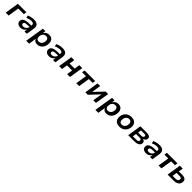

<svg xmlns="http://www.w3.org/2000/svg" viewBox="954 -3403 6474 6474"><g transform="rotate(45 4191.0 -166.5)"><path d="M51 0 130 -503H536L520 -398H253L190 0Z M756 10Q697 10 655.5 -12.5Q614 -35 594 -73Q574 -111 582 -159Q590 -209 628 -240.5Q666 -272 737 -287.5Q808 -303 913 -303H990L979 -226H911Q850 -226 808 -221.5Q766 -217 743.5 -202Q721 -187 717 -156Q711 -123 734.5 -104.5Q758 -86 800 -86Q837 -86 870.5 -102.5Q904 -119 928 -148Q952 -177 957 -214L973 -316Q982 -370 953 -394Q924 -418 861 -418Q819 -418 771 -406.5Q723 -395 669 -368L642 -455Q682 -475 723 -488Q764 -501 807.5 -507Q851 -513 895 -513Q971 -513 1021.5 -490.5Q1072 -468 1094 -419.5Q1116 -371 1104 -293L1058 0H946L961 -102H956Q937 -69 907 -43.5Q877 -18 839.5 -4Q802 10 756 10Z M1210 180 1319 -504H1439L1424 -403H1430Q1454 -444 1484 -468Q1514 -492 1549.5 -502.5Q1585 -513 1624 -513Q1698 -513 1745 -478Q1792 -443 1810.5 -381.5Q1829 -320 1816 -243Q1805 -167 1769.5 -110.5Q1734 -54 1678 -22Q1622 10 1547 10Q1488 10 1450.5 -16.5Q1413 -43 1397 -87H1391L1349 180ZM1524 -96Q1568 -96 1600 -115.5Q1632 -135 1654 -170Q1676 -205 1683 -253Q1694 -323 1666 -365.5Q1638 -408 1574 -408Q1532 -408 1499 -389.5Q1466 -371 1444.5 -336Q1423 -301 1416 -253Q1405 -182 1433 -139Q1461 -96 1524 -96Z M2117 10Q2058 10 2016.5 -12.5Q1975 -35 1955 -73Q1935 -111 1943 -159Q1951 -209 1989 -240.5Q2027 -272 2098 -287.5Q2169 -303 2274 -303H2351L2340 -226H2272Q2211 -226 2169 -221.5Q2127 -217 2104.5 -202Q2082 -187 2078 -156Q2072 -123 2095.5 -104.5Q2119 -86 2161 -86Q2198 -86 2231.5 -102.5Q2265 -119 2289 -148Q2313 -177 2318 -214L2334 -316Q2343 -370 2314 -394Q2285 -418 2222 -418Q2180 -418 2132 -406.5Q2084 -395 2030 -368L2003 -455Q2043 -475 2084 -488Q2125 -501 2168.5 -507Q2212 -513 2256 -513Q2332 -513 2382.5 -490.5Q2433 -468 2455 -419.5Q2477 -371 2465 -293L2419 0H2307L2322 -102H2317Q2298 -69 2268 -43.5Q2238 -18 2200.5 -4Q2163 10 2117 10Z M2599 0 2678 -503H2817L2787 -311H3029L3059 -503H3198L3119 0H2980L3013 -205H2770L2738 0Z M3416 0 3479 -399H3295L3312 -503H3816L3800 -399H3617L3554 0Z M3849 0 3928 -503H4054L4003 -178H4009L4317 -503H4435L4355 0H4229L4281 -327H4275L3967 0Z M4508 180 4617 -504H4737L4722 -403H4728Q4752 -444 4782 -468Q4812 -492 4847.5 -502.5Q4883 -513 4922 -513Q4996 -513 5043 -478Q5090 -443 5108.5 -381.5Q5127 -320 5114 -243Q5103 -167 5067.5 -110.5Q5032 -54 4976 -22Q4920 10 4845 10Q4786 10 4748.5 -16.5Q4711 -43 4695 -87H4689L4647 180ZM4822 -96Q4866 -96 4898 -115.5Q4930 -135 4952 -170Q4974 -205 4981 -253Q4992 -323 4964 -365.5Q4936 -408 4872 -408Q4830 -408 4797 -389.5Q4764 -371 4742.5 -336Q4721 -301 4714 -253Q4703 -182 4731 -139Q4759 -96 4822 -96Z M5477 10Q5392 10 5336 -24.5Q5280 -59 5256.5 -121Q5233 -183 5246 -262Q5255 -322 5281 -368.5Q5307 -415 5346.5 -447.5Q5386 -480 5436 -496.5Q5486 -513 5545 -513Q5631 -513 5686.5 -479Q5742 -445 5765.5 -384.5Q5789 -324 5777 -243Q5767 -183 5741 -136.5Q5715 -90 5676 -57Q5637 -24 5587 -7Q5537 10 5477 10ZM5486 -96Q5530 -96 5562 -115.5Q5594 -135 5616 -170Q5638 -205 5645 -253Q5656 -323 5628 -365.5Q5600 -408 5536 -408Q5494 -408 5461 -389Q5428 -370 5406.5 -335Q5385 -300 5378 -253Q5367 -182 5395 -139Q5423 -96 5486 -96Z M5893 0 5972 -503H6271Q6340 -503 6380.5 -487Q6421 -471 6436.5 -441Q6452 -411 6445 -370Q6442 -347 6429 -326.5Q6416 -306 6395.5 -290.5Q6375 -275 6347 -265L6345 -259Q6394 -246 6414.5 -215Q6435 -184 6427 -134Q6417 -72 6358 -36Q6299 0 6201 0ZM6032 -84H6200Q6242 -84 6269.5 -99Q6297 -114 6302 -146Q6308 -182 6286 -198.5Q6264 -215 6221 -215H6053ZM6066 -298H6225Q6263 -298 6287 -314.5Q6311 -331 6316 -361Q6321 -391 6301.5 -405.5Q6282 -420 6244 -420H6086Z M6742 10Q6683 10 6641.5 -12.5Q6600 -35 6580 -73Q6560 -111 6568 -159Q6576 -209 6614 -240.5Q6652 -272 6723 -287.5Q6794 -303 6899 -303H6976L6965 -226H6897Q6836 -226 6794 -221.5Q6752 -217 6729.5 -202Q6707 -187 6703 -156Q6697 -123 6720.5 -104.5Q6744 -86 6786 -86Q6823 -86 6856.5 -102.5Q6890 -119 6914 -148Q6938 -177 6943 -214L6959 -316Q6968 -370 6939 -394Q6910 -418 6847 -418Q6805 -418 6757 -406.5Q6709 -395 6655 -368L6628 -455Q6668 -475 6709 -488Q6750 -501 6793.5 -507Q6837 -513 6881 -513Q6957 -513 7007.5 -490.5Q7058 -468 7080 -419.5Q7102 -371 7090 -293L7044 0H6932L6947 -102H6942Q6923 -69 6893 -43.5Q6863 -18 6825.5 -4Q6788 10 6742 10Z M7340 0 7403 -399H7219L7236 -503H7740L7724 -399H7541L7478 0Z M7773 0 7852 -503H7991L7965 -343H8125Q8231 -343 8278 -298.5Q8325 -254 8311 -164Q8303 -111 8271 -74.5Q8239 -38 8188 -19Q8137 0 8071 0ZM7921 -90H8063Q8113 -90 8145 -111Q8177 -132 8184 -173Q8191 -217 8165.5 -235Q8140 -253 8090 -253H7947Z"/></g></svg>

Font: Nunito Sans 6pt
Style: Bold Italic
Weight: 700
Italic angle: -9°
Version: Version 3.101;gftools[0.9.27]